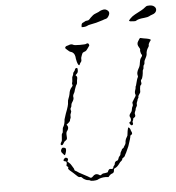

<svg xmlns="http://www.w3.org/2000/svg" viewBox="-53 -800 783 856"><g transform="rotate(-5 338.0 -371.5)"><path d="M202 -148Q205 -153 210 -152Q217 -151 219 -149Q221 -147 221 -141Q221 -136 218 -127Q215 -118 213 -118Q212 -118 207 -123.5Q202 -129 200 -132Q196 -140 202 -148ZM505 -215Q507 -219 513 -211Q515 -208 515 -207Q515 -204 518 -198Q524 -187 517 -183Q512 -180 512 -179Q512 -170 499 -133Q492 -116 486 -104Q483 -100 480.5 -93.5Q478 -87 472.5 -84.5Q467 -82 467 -78Q467 -74 461.5 -70Q456 -66 453 -61Q442 -45 431 -41Q426 -39 426 -34Q426 -20 416 -18Q411 -17 405 -11L399 -4L386 -5Q364 -5 349 4Q344 6 331.5 6.5Q319 7 316 4Q315 3 312.5 2.5Q310 2 308 2Q302 2 293.5 -2.5Q285 -7 282 -11Q278 -16 272.5 -15Q267 -14 259.5 -21.5Q252 -29 244 -36Q236 -43 229 -49Q220 -57 224 -62Q226 -64 221 -66.5Q216 -69 217 -72.5Q218 -76 219 -82Q219 -86 218 -88Q217 -90 211 -91Q201 -93 209 -102Q214 -108 219 -106Q229 -103 225 -94L222 -89L229 -83Q236 -77 239 -71Q242 -65 246 -59.5Q250 -54 250 -50Q250 -46 256 -43.5Q262 -41 263.5 -39Q265 -37 289 -24.5Q313 -12 315 -10Q322 -4 330 -13Q335 -19 342 -21Q351 -23 362 -15Q365 -14 370 -18.5Q375 -23 386 -23Q394 -24 396 -25Q398 -26 399 -29Q404 -42 413 -39Q416 -38 420 -39Q424 -40 424 -44.5Q424 -49 428 -52.5Q432 -56 432 -61Q432 -65 435.5 -69Q439 -73 442 -73Q448 -73 451 -84Q452 -89 456.5 -93Q461 -97 461 -102Q461 -107 465 -113Q469 -119 469 -121Q469 -123 473.5 -125.5Q478 -128 478 -129.5Q478 -131 483 -138Q488 -145 488 -150Q488 -163 496 -175Q500 -180 500 -188Q501 -201 505 -215ZM296 -500Q301 -502 302.5 -500Q304 -498 304 -490Q304 -480 298 -475L292 -469L296 -465Q300 -460 298 -452Q296 -444 296 -437.5Q296 -431 293 -427Q291 -425 288.5 -418.5Q286 -412 284 -406Q282 -400 282 -399Q282 -396 277 -387.5Q272 -379 274 -372Q276 -363 266 -349Q262 -343 262 -337Q262 -331 259 -327Q255 -322 258 -314Q260 -309 256.5 -302.5Q253 -296 254 -289.5Q255 -283 252.5 -278.5Q250 -274 250 -270.5Q250 -267 242 -260L233 -253L237 -247Q240 -242 238.5 -235.5Q237 -229 232.5 -224Q228 -219 229 -205Q230 -193 229 -189.5Q228 -186 222 -182Q216 -179 213 -172Q207 -161 202 -164Q196 -167 203 -178Q207 -182 207 -197.5Q207 -213 210.5 -216Q214 -219 214 -229.5Q214 -240 218 -245Q225 -257 226 -277Q227 -282 234 -302Q249 -340 248 -351Q248 -360 252 -369Q256 -378 258 -388Q260 -406 270 -417Q277 -424 274.5 -428Q272 -432 274 -437Q276 -442 276 -452.5Q276 -463 279 -467Q282 -471 282 -476Q282 -481 286.5 -485.5Q291 -490 291.5 -494Q292 -498 296 -500ZM275 -606Q286 -610 294 -605Q298 -602 323 -602Q348 -602 351 -604Q357 -608 362 -604Q364 -601 364.5 -597.5Q365 -594 363 -593Q362 -592 356 -583Q350 -574 346 -572Q335 -568 333 -566Q331 -564 328 -556Q323 -545 324 -537.5Q325 -530 321 -525.5Q317 -521 315.5 -516.5Q314 -512 312 -512Q310 -512 307.5 -516.5Q305 -521 303 -528Q301 -535 300 -542Q299 -563 289 -570Q286 -573 280 -574.5Q274 -576 265 -585Q258 -591 257 -593Q256 -595 258 -598Q260 -602 265.5 -603Q271 -604 275 -606ZM610 -606Q638 -602 640 -597Q640 -595 634 -588Q628 -579 629 -573Q629 -569 626 -565Q616 -551 616 -535Q616 -528 605 -508Q603 -504 603 -497.5Q603 -491 600 -488.5Q597 -486 597 -478.5Q597 -471 594.5 -468Q592 -465 592 -459Q592 -453 589.5 -440.5Q587 -428 583 -424.5Q579 -421 581 -412.5Q583 -404 578.5 -400.5Q574 -397 573.5 -384.5Q573 -372 573 -369.5Q573 -367 567.5 -359.5Q562 -352 563 -349Q564 -346 561 -342Q558 -338 558 -335.5Q558 -333 555 -327Q552 -321 553 -315.5Q554 -310 550 -304.5Q546 -299 546 -295Q546 -291 542.5 -284.5Q539 -278 541 -272Q544 -262 536 -258Q531 -256 531 -251.5Q531 -247 528.5 -244Q526 -241 528 -235.5Q530 -230 527 -227Q521 -221 515 -231Q512 -236 512.5 -237.5Q513 -239 517 -241Q521 -244 521 -251Q521 -258 518 -262Q513 -269 522 -280Q528 -286 529 -295Q530 -304 533 -308Q536 -312 535 -318Q533 -324 534.5 -327.5Q536 -331 544 -343Q553 -355 551 -359Q547 -367 551 -379Q554 -386 554 -391Q554 -396 555.5 -397.5Q557 -399 558 -405Q564 -430 568 -436Q570 -440 568 -444Q564 -456 575 -475Q581 -484 582.5 -498.5Q584 -513 589 -520Q598 -531 594 -535Q592 -537 590.5 -541.5Q589 -546 588.5 -550.5Q588 -555 589 -557Q590 -561 585 -568Q575 -583 583 -595Q587 -601 589.5 -605.5Q592 -610 595.5 -609Q599 -608 610 -606ZM668 -744Q678 -736 675 -725Q672 -713 655 -708Q646 -705 641.5 -702Q637 -699 619 -697Q594 -695 585 -689Q580 -685 573 -686Q553 -686 551 -690Q550 -691 558.5 -700Q567 -709 580 -716Q618 -735 625 -742Q630 -746 633 -748Q636 -750 648 -750Q660 -750 668 -744ZM438 -749Q449 -752 457 -746Q473 -736 460 -717Q455 -709 448 -707.5Q441 -706 434 -703Q401 -692 380 -689Q368 -687 363.5 -684Q359 -681 348 -680H338V-685Q338 -697 346 -700Q350 -701 354 -704Q358 -707 364.5 -707Q371 -707 375 -711.5Q379 -716 382 -719Q394 -731 402 -734Q423 -742 426 -745Q429 -747 438 -749Z"/></g></svg>

Font: TT2020 Style D
Style: Italic
Weight: 400
Italic angle: -15°
Version: Version 0.2.000